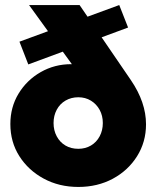

<svg xmlns="http://www.w3.org/2000/svg" viewBox="-20 -729 619 760"><path d="M290 11Q214 11 153 -22Q92 -55 56.5 -111Q21 -167 21 -238Q21 -305 53.5 -358.5Q86 -412 141 -443.5Q196 -475 262 -475Q301 -475 323.5 -465Q346 -455 361.5 -437.5Q377 -420 392 -396L326 -390L95 -709H295L498 -412Q558 -324 558 -237Q558 -167 522.5 -110.5Q487 -54 426.5 -21.5Q366 11 290 11ZM290 -140Q318 -140 340 -153Q362 -166 374.5 -189.5Q387 -213 387 -242Q387 -271 374.5 -294Q362 -317 340 -330.5Q318 -344 290 -344Q262 -344 239.5 -331Q217 -318 204.5 -294.5Q192 -271 192 -242Q192 -213 204.5 -189.5Q217 -166 239 -153Q261 -140 290 -140ZM92 -474 57 -564 452 -709 487 -620Z"/></svg>

Font: Outfit ExtraBold
Style: Regular
Weight: 800
Designer: Rodrigo Fuenzalida
Foundry: fragTYPE
Version: Version 1.100;gftools[0.9.27]